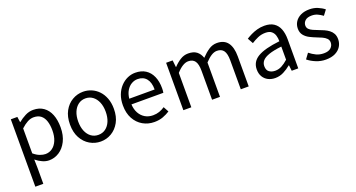

<svg xmlns="http://www.w3.org/2000/svg" viewBox="-47 -1198 3832 2068"><g transform="rotate(-20 1868.5 -164.0)"><path d="M92.1 229V-543.4H167L175.7 -480.5H178.1Q215.2 -511.1 259.5 -533.9Q303.9 -556.8 350.9 -556.8Q421.4 -556.8 469.5 -522.3Q517.7 -487.8 542.3 -426.1Q566.8 -364.3 566.8 -280Q566.8 -187.5 533.5 -121.5Q500.3 -55.6 446.7 -21.1Q393.1 13.4 330.9 13.4Q294.3 13.4 256.2 -3.3Q218.1 -20 181.2 -49.9L183.5 45.2V229ZM316.3 -63.7Q361 -63.7 396.3 -89.4Q431.6 -115.2 451.9 -163.6Q472.3 -212 472.3 -278.8Q472.3 -339.2 457.7 -384.5Q443.1 -429.8 411.8 -454.9Q380.5 -480.1 328.4 -480.1Q294.3 -480.1 258.6 -461.3Q223 -442.4 183.5 -405.9V-119.9Q220.4 -88.7 255 -76.2Q289.6 -63.7 316.3 -63.7Z M923.1 13.4Q856.6 13.4 799 -20.3Q741.4 -54 706.5 -117.6Q671.6 -181.2 671.6 -271Q671.6 -361.9 706.5 -425.7Q741.4 -489.4 799 -523.1Q856.6 -556.8 923.1 -556.8Q972.9 -556.8 1018.3 -537.7Q1063.7 -518.6 1098.8 -481.9Q1133.8 -445.3 1154 -392.1Q1174.3 -338.9 1174.3 -271Q1174.3 -181.2 1139.1 -117.6Q1103.8 -54 1046.7 -20.3Q989.7 13.4 923.1 13.4ZM923.1 -62.9Q970.2 -62.9 1005.7 -88.9Q1041.2 -114.9 1061 -161.8Q1080.7 -208.7 1080.7 -271Q1080.7 -333.8 1061 -380.8Q1041.2 -427.8 1005.7 -454.2Q970.2 -480.5 923.1 -480.5Q876.1 -480.5 840.6 -454.2Q805.1 -427.8 785.4 -380.8Q765.8 -333.8 765.8 -271Q765.8 -208.7 785.4 -161.8Q805.1 -114.9 840.6 -88.9Q876.1 -62.9 923.1 -62.9Z M1537.7 13.4Q1465.5 13.4 1406.4 -20.6Q1347.3 -54.6 1312.4 -118.2Q1277.6 -181.9 1277.6 -271Q1277.6 -337.5 1297.6 -390.1Q1317.7 -442.7 1352.5 -480.1Q1387.4 -517.6 1431 -537.2Q1474.6 -556.8 1521.4 -556.8Q1590.6 -556.8 1638.8 -525.7Q1687 -494.5 1712.4 -437.1Q1737.9 -379.7 1737.9 -301.7Q1737.9 -287.4 1736.9 -274.1Q1736 -260.7 1733.6 -249.7H1367.9Q1371 -192.4 1394.3 -149.8Q1417.7 -107.2 1457.1 -83.5Q1496.4 -59.8 1548.3 -59.8Q1587.8 -59.8 1620.5 -71.2Q1653.1 -82.7 1683.5 -103.1L1716.3 -42.5Q1680.8 -19.4 1637 -3Q1593.2 13.4 1537.7 13.4ZM1366.7 -315.5H1657.7Q1657.7 -397.1 1622.2 -440.3Q1586.8 -483.6 1522.5 -483.6Q1484.5 -483.6 1451.1 -463.9Q1417.7 -444.3 1395.2 -406.9Q1372.7 -369.6 1366.7 -315.5Z M1872.1 0V-543.4H1947L1955.7 -464.1H1958.1Q1993.7 -502.7 2036.2 -529.7Q2078.6 -556.8 2127.4 -556.8Q2190.1 -556.8 2225.2 -529.1Q2260.2 -501.5 2276.7 -453Q2319.8 -498.9 2363.4 -527.9Q2406.9 -556.8 2456.6 -556.8Q2539.8 -556.8 2580.5 -502.4Q2621.1 -448 2621.1 -344.1V0H2530.4V-332.4Q2530.4 -408.5 2505.7 -442.9Q2481.1 -477.4 2428.8 -477.4Q2397.6 -477.4 2364.2 -456.6Q2330.8 -435.9 2292 -394V0H2201.2V-332.4Q2201.2 -408.5 2176.7 -442.9Q2152.2 -477.4 2099.9 -477.4Q2069.3 -477.4 2035 -456.6Q2000.7 -435.9 1963.5 -394V0Z M2923.2 13.4Q2877.9 13.4 2842.1 -4.9Q2806.2 -23.2 2785.4 -57.9Q2764.6 -92.5 2764.6 -141.3Q2764.6 -230.1 2844.5 -277.5Q2924.3 -325 3097.7 -344.2Q3098.1 -379.4 3088.8 -410.5Q3079.5 -441.7 3055.2 -461.5Q3030.9 -481.3 2986 -481.3Q2938.6 -481.3 2897.1 -462.8Q2855.7 -444.3 2823 -422.7L2787.9 -486Q2813 -502.3 2845.8 -518.5Q2878.6 -534.7 2917.9 -545.7Q2957.1 -556.8 3000.5 -556.8Q3067.2 -556.8 3108.8 -529.1Q3150.3 -501.4 3169.7 -451.5Q3189.1 -401.6 3189.1 -334V0H3114.2L3106.5 -64.9H3102.7Q3064.6 -32.7 3019.3 -9.7Q2973.9 13.4 2923.2 13.4ZM2948.8 -60.6Q2988 -60.6 3023.3 -79Q3058.5 -97.4 3097.7 -132.4V-283.2Q3006.7 -273.1 2952.8 -254.3Q2899 -235.5 2876 -209.1Q2853.1 -182.6 2853.1 -147.4Q2853.1 -100.4 2880.9 -80.5Q2908.6 -60.6 2948.8 -60.6Z M3503.1 13.4Q3445.6 13.4 3392.3 -8.3Q3339 -30 3300.5 -61.7L3345.4 -122.7Q3380.7 -94.3 3419 -76.1Q3457.2 -57.8 3505.9 -57.8Q3559.8 -57.8 3586.4 -82.6Q3613.1 -107.5 3613.1 -143.1Q3613.1 -171.1 3594.7 -189.8Q3576.2 -208.5 3547.5 -221.7Q3518.7 -235 3488.5 -246Q3450.9 -260.6 3414.6 -279.1Q3378.4 -297.7 3354.5 -327.5Q3330.7 -357.2 3330.7 -403Q3330.7 -446.6 3353 -481.3Q3375.3 -516 3417.2 -536.4Q3459.1 -556.8 3517.8 -556.8Q3568.3 -556.8 3611.6 -538.8Q3654.9 -520.9 3686 -495.4L3642.4 -437.5Q3614.4 -458.3 3584.6 -471.9Q3554.8 -485.5 3518.9 -485.5Q3467.2 -485.5 3442.6 -462.2Q3418 -438.9 3418 -407.3Q3418 -381.8 3434.4 -365Q3450.7 -348.2 3477.8 -336.5Q3505 -324.7 3535.2 -313.1Q3565.2 -301.9 3594.5 -289Q3623.7 -276.1 3647.5 -257.9Q3671.4 -239.8 3685.9 -213.5Q3700.4 -187.2 3700.4 -148.2Q3700.4 -104.1 3677.7 -67.1Q3655 -30.1 3611.3 -8.4Q3567.7 13.4 3503.1 13.4Z"/></g></svg>

Font: Noto Sans TC Thin
Style: Regular
Weight: 100
Designer: Ryoko NISHIZUKA 西塚涼子 (kana, bopomofo & ideographs); Paul D. Hunt (Latin, Greek & Cyrillic); Sandoll Communications 산돌커뮤니
Foundry: Adobe
Version: Version 2.004-H2;hotconv 1.0.118;makeotfexe 2.5.65603